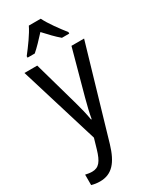

<svg xmlns="http://www.w3.org/2000/svg" viewBox="-251 -829 914 1132"><g transform="rotate(-30 206.0 -263.0)"><path d="M246 -766H165C144 -722 100 -662 64 -616V-606H113C140 -629 173 -664 205 -699C237 -664 268 -631 298 -606H348V-616C314 -659 268 -721 246 -766ZM3 -537 167 -2 147 67C126 138 104 167 58 167C43 167 26 164 13 161V232C31 237 49 240 70 240C152 240 197 186 229 79L409 -537H323L240 -233C227 -185 216 -139 210 -103H206C199 -146 188 -190 176 -232L90 -537Z"/></g></svg>

Font: Noto Sans Condensed
Style: Regular
Weight: 400
Width: 3
Designer: Monotype Design Team
Foundry: Monotype Imaging Inc.
Version: Version 2.013